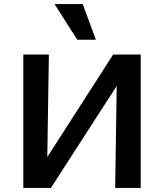

<svg xmlns="http://www.w3.org/2000/svg" viewBox="-20 -927 809 947"><path d="M154 0V-60L538 -658H615V-595L231 0ZM95 0V-658H221L211 0ZM548 0 558 -658H674V0ZM361 -731 249 -907H388L453 -731Z"/></svg>

Font: Ysabeau Office
Style: Bold
Weight: 700
Designer: Christian Thalmann (Catharsis Fonts)
Version: Version 2.001;gftools[0.9.30]; featfreeze: tnum,lnum,ss02